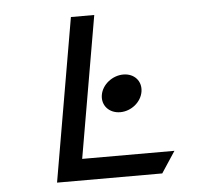

<svg xmlns="http://www.w3.org/2000/svg" viewBox="-46 -630 762 680"><g transform="rotate(-5 335.5 -290.0)"><path d="M375 -229C414 -229 450 -258 456 -295C462 -332 436 -361 397 -361C358 -361 321 -332 315 -295C309 -258 336 -229 375 -229ZM313 -580H230L130 0H504L554 -76H226Z"/></g></svg>

Font: Charger Monospace
Style: Regular
Weight: 400
Designer: Jasper
Foundry: Cannot Into Space Fonts
Version: Version 0.980